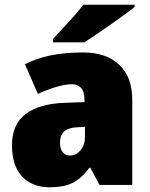

<svg xmlns="http://www.w3.org/2000/svg" viewBox="-20 -786 636 816"><path d="M334 -563Q431 -563 486.5 -511Q542 -459 542 -363V0H403L364 -73H360Q338 -44 315 -25.5Q292 -7 262 1.5Q232 10 188 10Q144 10 108 -9.5Q72 -29 51.5 -68.5Q31 -108 31 -169Q31 -258 89 -301.5Q147 -345 254 -349L339 -352V-360Q339 -397 324.5 -412.5Q310 -428 286 -428Q258 -428 219 -416.5Q180 -405 141 -387L86 -513Q134 -538 194.5 -550.5Q255 -563 334 -563ZM307 -245Q268 -243 251.5 -226.5Q235 -210 235 -180Q235 -152 247 -138.5Q259 -125 278 -125Q303 -125 322 -147Q341 -169 341 -204V-247ZM552 -756Q534 -742 506 -721.5Q478 -701 447 -679.5Q416 -658 387.5 -638.5Q359 -619 339 -606H205V-620Q222 -639 246 -664.5Q270 -690 294 -717Q318 -744 334 -766H552Z"/></svg>

Font: Noto Sans Display Black
Style: Regular
Weight: 900
Designer: Monotype Design Team
Foundry: Monotype Imaging Inc.
Version: Version 2.003